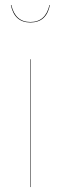

<svg xmlns="http://www.w3.org/2000/svg" viewBox="-20 -757 246 777"><path d="M23.9 -736.8H25.9Q41.5 -668 103 -668Q164.6 -668 180.2 -736.8H182.1Q168 -666 103 -666Q38.1 -666 23.9 -736.8ZM104 -517.1V0H102.1V-517.1Z"/></svg>

Font: Fira Sans Compressed Two
Style: Regular
Weight: 100
Width: 1
Designer: Carrois Corporate & Edenspiekermann AG
Foundry: Carrois Corporate GbR & Edenspiekermann AG
Version: Version 4.203;PS 004.203;hotconv 1.0.88;makeotf.lib2.5.64775